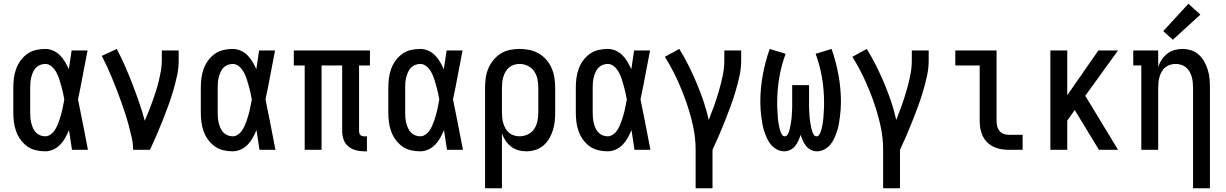

<svg xmlns="http://www.w3.org/2000/svg" viewBox="-20 -799 6540 1024"><path d="M221 8Q195 8 170 2Q145 -4 124.5 -19Q104 -34 89 -55Q74 -76 65.5 -100Q57 -124 54 -149.5Q51 -175 51 -200V-330Q51 -355 54 -380.5Q57 -406 65.5 -430Q74 -454 89 -475Q104 -496 124.5 -511Q145 -526 170 -532Q195 -538 221 -538Q243 -538 263.5 -529Q284 -520 299.5 -504.5Q315 -489 326.5 -469.5Q338 -450 347 -430Q351 -455 354.5 -480Q358 -505 362 -530H447Q434 -465 422 -399.5Q410 -334 396 -269Q410 -202 423 -134.5Q436 -67 449 0H364Q360 -26 356 -52.5Q352 -79 348 -105Q339 -84 328 -64Q317 -44 301 -27.5Q285 -11 264 -1.5Q243 8 221 8ZM221 -72Q235 -72 248 -80.5Q261 -89 269.5 -101Q278 -113 284 -126.5Q290 -140 295 -154Q300 -168 304 -182Q308 -196 311.5 -210.5Q315 -225 317.5 -239.5Q320 -254 323 -269Q320 -288 315.5 -306.5Q311 -325 306 -343.5Q301 -362 295 -380Q289 -398 279.5 -415Q270 -432 255 -445Q240 -458 221 -458Q207 -458 193.5 -452.5Q180 -447 170.5 -436.5Q161 -426 155.5 -413Q150 -400 146.5 -386Q143 -372 142 -358Q141 -344 141 -330V-200Q141 -186 142 -172Q143 -158 146.5 -144Q150 -130 155.5 -117Q161 -104 170.5 -93.5Q180 -83 193.5 -77.5Q207 -72 221 -72Z M690 0Q690 -33 682.5 -65.5Q675 -98 666.5 -130Q658 -162 647.5 -194Q637 -226 626 -257Q615 -288 603 -319Q591 -350 578.5 -380.5Q566 -411 552 -441.5Q538 -472 523 -501L603 -538Q627 -492 647.5 -445Q668 -398 686.5 -350Q705 -302 722 -253Q739 -204 752 -155Q763 -180 773.5 -206.5Q784 -233 793.5 -259.5Q803 -286 811.5 -312.5Q820 -339 826.5 -366Q833 -393 838 -421Q843 -449 843 -477V-530H933V-477Q933 -435 924 -394Q915 -353 903 -312.5Q891 -272 876.5 -232.5Q862 -193 846.5 -154Q831 -115 814.5 -76.5Q798 -38 780 0Z M1221 8Q1195 8 1170 2Q1145 -4 1124.5 -19Q1104 -34 1089 -55Q1074 -76 1065.5 -100Q1057 -124 1054 -149.5Q1051 -175 1051 -200V-330Q1051 -355 1054 -380.5Q1057 -406 1065.5 -430Q1074 -454 1089 -475Q1104 -496 1124.5 -511Q1145 -526 1170 -532Q1195 -538 1221 -538Q1243 -538 1263.5 -529Q1284 -520 1299.5 -504.5Q1315 -489 1326.5 -469.5Q1338 -450 1347 -430Q1351 -455 1354.5 -480Q1358 -505 1362 -530H1447Q1434 -465 1422 -399.5Q1410 -334 1396 -269Q1410 -202 1423 -134.5Q1436 -67 1449 0H1364Q1360 -26 1356 -52.5Q1352 -79 1348 -105Q1339 -84 1328 -64Q1317 -44 1301 -27.5Q1285 -11 1264 -1.5Q1243 8 1221 8ZM1221 -72Q1235 -72 1248 -80.5Q1261 -89 1269.5 -101Q1278 -113 1284 -126.5Q1290 -140 1295 -154Q1300 -168 1304 -182Q1308 -196 1311.5 -210.5Q1315 -225 1317.5 -239.5Q1320 -254 1323 -269Q1320 -288 1315.5 -306.5Q1311 -325 1306 -343.5Q1301 -362 1295 -380Q1289 -398 1279.5 -415Q1270 -432 1255 -445Q1240 -458 1221 -458Q1207 -458 1193.5 -452.5Q1180 -447 1170.5 -436.5Q1161 -426 1155.5 -413Q1150 -400 1146.5 -386Q1143 -372 1142 -358Q1141 -344 1141 -330V-200Q1141 -186 1142 -172Q1143 -158 1146.5 -144Q1150 -130 1155.5 -117Q1161 -104 1170.5 -93.5Q1180 -83 1193.5 -77.5Q1207 -72 1221 -72Z M1922 8Q1899 8 1877 2Q1855 -4 1837.5 -18.5Q1820 -33 1812.5 -55Q1805 -77 1805 -99V-450H1695V0H1605V-450H1547V-530H1953V-450H1895V-99Q1895 -94 1896.5 -88.5Q1898 -83 1902 -79Q1906 -75 1911 -73.5Q1916 -72 1922 -72H1937V8Z M2221 8Q2195 8 2170 2Q2145 -4 2124.5 -19Q2104 -34 2089 -55Q2074 -76 2065.5 -100Q2057 -124 2054 -149.5Q2051 -175 2051 -200V-330Q2051 -355 2054 -380.5Q2057 -406 2065.5 -430Q2074 -454 2089 -475Q2104 -496 2124.5 -511Q2145 -526 2170 -532Q2195 -538 2221 -538Q2243 -538 2263.5 -529Q2284 -520 2299.5 -504.5Q2315 -489 2326.5 -469.5Q2338 -450 2347 -430Q2351 -455 2354.5 -480Q2358 -505 2362 -530H2447Q2434 -465 2422 -399.5Q2410 -334 2396 -269Q2410 -202 2423 -134.5Q2436 -67 2449 0H2364Q2360 -26 2356 -52.5Q2352 -79 2348 -105Q2339 -84 2328 -64Q2317 -44 2301 -27.5Q2285 -11 2264 -1.5Q2243 8 2221 8ZM2221 -72Q2235 -72 2248 -80.5Q2261 -89 2269.5 -101Q2278 -113 2284 -126.5Q2290 -140 2295 -154Q2300 -168 2304 -182Q2308 -196 2311.5 -210.5Q2315 -225 2317.5 -239.5Q2320 -254 2323 -269Q2320 -288 2315.5 -306.5Q2311 -325 2306 -343.5Q2301 -362 2295 -380Q2289 -398 2279.5 -415Q2270 -432 2255 -445Q2240 -458 2221 -458Q2207 -458 2193.5 -452.5Q2180 -447 2170.5 -436.5Q2161 -426 2155.5 -413Q2150 -400 2146.5 -386Q2143 -372 2142 -358Q2141 -344 2141 -330V-200Q2141 -186 2142 -172Q2143 -158 2146.5 -144Q2150 -130 2155.5 -117Q2161 -104 2170.5 -93.5Q2180 -83 2193.5 -77.5Q2207 -72 2221 -72Z M2567 205V-330Q2567 -356 2570.5 -382.5Q2574 -409 2584 -433Q2594 -457 2611 -478Q2628 -499 2650 -513Q2672 -527 2698 -532.5Q2724 -538 2751 -538Q2778 -538 2804.5 -532.5Q2831 -527 2854 -513.5Q2877 -500 2894.5 -479.5Q2912 -459 2922.5 -434.5Q2933 -410 2937 -383.5Q2941 -357 2941 -330V-200Q2941 -176 2938.5 -151.5Q2936 -127 2928.5 -103.5Q2921 -80 2908.5 -59Q2896 -38 2877.5 -22.5Q2859 -7 2835.5 0.5Q2812 8 2787 8Q2765 8 2744 2Q2723 -4 2706 -17Q2689 -30 2676.5 -48.5Q2664 -67 2657 -87V205ZM2751 -72Q2774 -72 2795.5 -82.5Q2817 -93 2829.5 -112Q2842 -131 2846.5 -154Q2851 -177 2851 -200V-330Q2851 -353 2846.5 -376Q2842 -399 2829.5 -418Q2817 -437 2795.5 -447.5Q2774 -458 2751 -458Q2736 -458 2721.5 -453.5Q2707 -449 2695.5 -439.5Q2684 -430 2676.5 -417Q2669 -404 2664.5 -389.5Q2660 -375 2658.5 -360Q2657 -345 2657 -330V-200Q2657 -185 2658.5 -170Q2660 -155 2664.5 -140.5Q2669 -126 2676.5 -113Q2684 -100 2695.5 -90.5Q2707 -81 2721.5 -76.5Q2736 -72 2751 -72Z M3221 8Q3195 8 3170 2Q3145 -4 3124.5 -19Q3104 -34 3089 -55Q3074 -76 3065.5 -100Q3057 -124 3054 -149.5Q3051 -175 3051 -200V-330Q3051 -355 3054 -380.5Q3057 -406 3065.5 -430Q3074 -454 3089 -475Q3104 -496 3124.5 -511Q3145 -526 3170 -532Q3195 -538 3221 -538Q3243 -538 3263.5 -529Q3284 -520 3299.5 -504.5Q3315 -489 3326.5 -469.5Q3338 -450 3347 -430Q3351 -455 3354.5 -480Q3358 -505 3362 -530H3447Q3434 -465 3422 -399.5Q3410 -334 3396 -269Q3410 -202 3423 -134.5Q3436 -67 3449 0H3364Q3360 -26 3356 -52.5Q3352 -79 3348 -105Q3339 -84 3328 -64Q3317 -44 3301 -27.5Q3285 -11 3264 -1.5Q3243 8 3221 8ZM3221 -72Q3235 -72 3248 -80.5Q3261 -89 3269.5 -101Q3278 -113 3284 -126.5Q3290 -140 3295 -154Q3300 -168 3304 -182Q3308 -196 3311.5 -210.5Q3315 -225 3317.5 -239.5Q3320 -254 3323 -269Q3320 -288 3315.5 -306.5Q3311 -325 3306 -343.5Q3301 -362 3295 -380Q3289 -398 3279.5 -415Q3270 -432 3255 -445Q3240 -458 3221 -458Q3207 -458 3193.5 -452.5Q3180 -447 3170.5 -436.5Q3161 -426 3155.5 -413Q3150 -400 3146.5 -386Q3143 -372 3142 -358Q3141 -344 3141 -330V-200Q3141 -186 3142 -172Q3143 -158 3146.5 -144Q3150 -130 3155.5 -117Q3161 -104 3170.5 -93.5Q3180 -83 3193.5 -77.5Q3207 -72 3221 -72Z M3690 205V0Q3690 -66 3675.5 -130.5Q3661 -195 3639 -257.5Q3617 -320 3589 -380Q3561 -440 3526 -496L3603 -538Q3630 -494 3653 -448Q3676 -402 3696 -354.5Q3716 -307 3732.5 -258Q3749 -209 3760 -159Q3775 -197 3789 -236Q3803 -275 3814.5 -315Q3826 -355 3834.5 -395.5Q3843 -436 3843 -477V-530H3933V-477Q3933 -435 3924 -394Q3915 -353 3903 -312.5Q3891 -272 3876.5 -232.5Q3862 -193 3846.5 -154Q3831 -115 3814.5 -76.5Q3798 -38 3780 0V205Z M4163 8Q4143 8 4124.5 -1.5Q4106 -11 4093 -26Q4080 -41 4071.5 -59.5Q4063 -78 4056.5 -97Q4050 -116 4046.5 -135.5Q4043 -155 4040.5 -175Q4038 -195 4036.5 -215Q4035 -235 4035 -255Q4035 -327 4048 -398.5Q4061 -470 4085 -538L4170 -512Q4147 -450 4136 -384.5Q4125 -319 4125 -253Q4125 -245 4125 -237Q4125 -229 4125.5 -221Q4126 -213 4126.5 -205Q4127 -197 4127.5 -188.5Q4128 -180 4128.5 -172Q4129 -164 4130 -156Q4131 -148 4132.5 -140Q4134 -132 4135.5 -124.5Q4137 -117 4139 -109Q4141 -101 4144 -93.5Q4147 -86 4152 -79Q4157 -72 4165 -72Q4174 -72 4179 -79.5Q4184 -87 4187 -95Q4190 -103 4192 -111.5Q4194 -120 4195.5 -128.5Q4197 -137 4198.5 -145.5Q4200 -154 4201 -162.5Q4202 -171 4202.5 -179.5Q4203 -188 4203.5 -196.5Q4204 -205 4204.5 -213.5Q4205 -222 4205 -230.5Q4205 -239 4205 -247.5Q4205 -256 4205 -265V-345H4295V-265Q4295 -256 4295 -247.5Q4295 -239 4295 -230.5Q4295 -222 4295.5 -213.5Q4296 -205 4296.5 -196.5Q4297 -188 4297.5 -179.5Q4298 -171 4299 -162.5Q4300 -154 4301.5 -145.5Q4303 -137 4304.5 -128.5Q4306 -120 4308 -111.5Q4310 -103 4313 -95Q4316 -87 4321 -79.5Q4326 -72 4335 -72Q4343 -72 4348 -79Q4353 -86 4356 -93.5Q4359 -101 4361 -109Q4363 -117 4364.5 -124.5Q4366 -132 4367.5 -140Q4369 -148 4370 -156Q4371 -164 4371.5 -172Q4372 -180 4372.5 -188.5Q4373 -197 4373.5 -205Q4374 -213 4374.5 -221Q4375 -229 4375 -237Q4375 -245 4375 -253Q4375 -319 4364 -384.5Q4353 -450 4330 -512L4415 -538Q4439 -470 4452 -398.5Q4465 -327 4465 -255Q4465 -235 4463.5 -215Q4462 -195 4459.5 -175Q4457 -155 4453.5 -135.5Q4450 -116 4443.5 -97Q4437 -78 4428.5 -59.5Q4420 -41 4407 -26Q4394 -11 4375.5 -1.5Q4357 8 4337 8Q4321 8 4305.5 0.5Q4290 -7 4279.5 -20Q4269 -33 4262 -48.5Q4255 -64 4250 -80Q4245 -64 4238 -48.5Q4231 -33 4220.5 -20Q4210 -7 4194.5 0.5Q4179 8 4163 8Z M4690 205V0Q4690 -66 4675.5 -130.5Q4661 -195 4639 -257.5Q4617 -320 4589 -380Q4561 -440 4526 -496L4603 -538Q4630 -494 4653 -448Q4676 -402 4696 -354.5Q4716 -307 4732.5 -258Q4749 -209 4760 -159Q4775 -197 4789 -236Q4803 -275 4814.5 -315Q4826 -355 4834.5 -395.5Q4843 -436 4843 -477V-530H4933V-477Q4933 -435 4924 -394Q4915 -353 4903 -312.5Q4891 -272 4876.5 -232.5Q4862 -193 4846.5 -154Q4831 -115 4814.5 -76.5Q4798 -38 4780 0V205Z M5360 0Q5339 0 5318.5 -3.5Q5298 -7 5279 -16Q5260 -25 5245 -40Q5230 -55 5221 -74Q5212 -93 5208.5 -113.5Q5205 -134 5205 -155V-450H5075V-530H5295V-155Q5295 -141 5298 -127Q5301 -113 5310 -101.5Q5319 -90 5332.5 -85Q5346 -80 5360 -80H5434V0Z M5582 0V-530H5672V-291L5838 -530H5943L5768 -288L5793 -247L5943 0H5841L5712 -212L5672 -156V0Z M6343 205V-330Q6343 -345 6341.5 -360Q6340 -375 6336 -389Q6332 -403 6324.5 -416.5Q6317 -430 6305.5 -439.5Q6294 -449 6279.5 -453.5Q6265 -458 6250 -458Q6235 -458 6220.5 -453.5Q6206 -449 6194.5 -439.5Q6183 -430 6175.5 -416.5Q6168 -403 6164 -389Q6160 -375 6158.5 -360Q6157 -345 6157 -330V0H6067V-450H6024V-530H6157V-443Q6164 -463 6176 -481Q6188 -499 6205 -512.5Q6222 -526 6243.5 -532Q6265 -538 6286 -538Q6310 -538 6333.5 -530.5Q6357 -523 6374.5 -506.5Q6392 -490 6403.5 -469Q6415 -448 6422 -425Q6429 -402 6431 -378Q6433 -354 6433 -330V205ZM6235 -587 6184 -633 6318 -779 6382 -721Z"/></svg>

Font: Iosevka Slab Medium
Style: Regular
Weight: 500
Monospace: yes
Designer: Belleve Invis
Foundry: Belleve Invis
Version: Version 11.1.1; ttfautohint (v1.8.3)